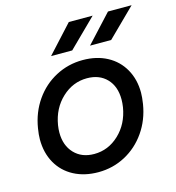

<svg xmlns="http://www.w3.org/2000/svg" viewBox="-106 -791 822 895"><g transform="rotate(-15 305.0 -344.0)"><path d="M35 -206Q35 -229 40 -259Q52 -333 92 -390.5Q132 -448 192.5 -480Q253 -512 323 -512Q390 -512 440.5 -485Q491 -458 519 -408.5Q547 -359 547 -295Q547 -273 542 -241Q530 -167 490 -109.5Q450 -52 390 -20Q330 12 260 12Q193 12 142 -15Q91 -42 63 -91.5Q35 -141 35 -206ZM131 -213Q131 -151 167 -113Q203 -75 263 -75Q331 -75 383 -124Q435 -173 448 -251Q451 -271 451 -288Q451 -351 415.5 -388Q380 -425 320 -425Q252 -425 199.5 -376Q147 -327 134 -249Q131 -230 131 -213ZM496 -700H610L476 -568H374ZM307 -700H422L288 -568H186Z"/></g></svg>

Font: Oak Sans Medium
Style: Italic
Weight: 500
Italic angle: -9.49998°
Foundry: Erik Kennedy, Walven
Version: Version 1.000